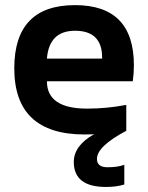

<svg xmlns="http://www.w3.org/2000/svg" viewBox="-20 -533 587 761"><path d="M166 -300.8H384.8V-304.7Q384.8 -411.1 277.3 -411.1Q174.8 -411.1 166 -300.8ZM357.4 -1Q337.4 0 315.4 0Q36.6 0 36.6 -262.2Q36.6 -512.7 277.3 -512.7Q510.7 -512.7 510.7 -274.4Q510.7 -242.7 506.3 -210.9H166Q166 -102.5 325.2 -102.5Q402.8 -102.5 480.5 -117.2V-14.6Q364.3 46.9 364.3 96.7Q364.3 129.9 405.8 129.9Q447.3 129.9 472.7 120.1V198.2Q442.9 208 399.9 208Q272.5 208 272.5 108.9Q272.5 44.9 351.1 0Z"/></svg>

Font: SansationBold
Style: Bold
Weight: 700
Designer: Bernd Montag
Version: Version 1.301